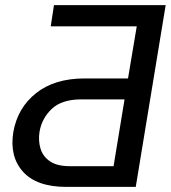

<svg xmlns="http://www.w3.org/2000/svg" viewBox="-20 -732 669 752"><path d="M511.7 0H240.2Q123 0 69.8 -59.8Q16.6 -119.6 32.2 -214.8Q48.8 -309.6 121.3 -367.2Q193.8 -424.8 311.5 -424.8H481.4L515.6 -628.9H178.7L191.4 -711.9H628.9ZM424.8 -81.1 467.8 -342.8H296.9Q221.2 -342.3 182.4 -305.2Q143.6 -268.1 134.8 -215.8Q129.4 -180.7 138.7 -149.9Q147.9 -119.1 175.8 -100.1Q203.6 -81.1 253.9 -81.1Z"/></svg>

Font: Inter Display
Style: Italic
Weight: 400
Italic angle: -9.39999°
Designer: Rasmus Andersson
Foundry: rsms
Version: Version 4.000;git-a52131595